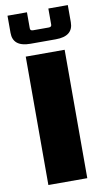

<svg xmlns="http://www.w3.org/2000/svg" viewBox="-97 -926 534 972"><g transform="rotate(-10 170.0 -440.0)"><path d="M70 0V-660H270V0ZM15 -792V-880H115V-797Q115 -785 130 -785H210Q225 -785 225 -797V-880H325V-792Q325 -720 235 -720H105Q15 -720 15 -792Z"/></g></svg>

Font: Xolonium
Style: Bold
Weight: 700
Designer: Severin Meyer
Version: Version 4.2